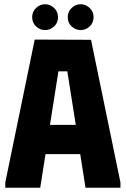

<svg xmlns="http://www.w3.org/2000/svg" viewBox="-20 -887 594 907"><path d="M5 0V-25L144 -700L410 -699L549 -25V0H384L359 -159H195L170 0ZM216 -297H338L298 -550H256ZM193 -745Q169 -745 150.5 -762Q132 -779 132 -806Q132 -832 150.5 -849.5Q169 -867 193 -867Q217 -867 235.5 -849.5Q254 -832 254 -806Q254 -779 235.5 -762Q217 -745 193 -745ZM361 -745Q337 -745 318.5 -762Q300 -779 300 -806Q300 -832 318.5 -849.5Q337 -867 361 -867Q385 -867 403.5 -849.5Q422 -832 422 -806Q422 -779 403.5 -762Q385 -745 361 -745Z"/></svg>

Font: Phudu Light
Style: Bold
Weight: 700
Version: Version 1.005;gftools[0.9.23]